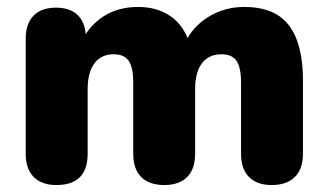

<svg xmlns="http://www.w3.org/2000/svg" viewBox="-20 -523 942 552"><path d="M142 9Q100 9 77 -14Q54 -37 54 -81V-412Q54 -455 76.5 -478Q99 -501 141 -501Q183 -501 205 -478Q227 -455 227 -412V-357L216 -406Q237 -450 278.5 -476.5Q320 -503 377 -503Q431 -503 469.5 -477Q508 -451 525 -398H511Q534 -447 580 -475Q626 -503 682 -503Q740 -503 777 -480.5Q814 -458 832.5 -410.5Q851 -363 851 -291V-81Q851 -37 827.5 -14Q804 9 761 9Q719 9 696 -14Q673 -37 673 -81V-286Q673 -329 660 -348Q647 -367 617 -367Q580 -367 560.5 -341Q541 -315 541 -267V-81Q541 -37 518 -14Q495 9 452 9Q409 9 386 -14Q363 -37 363 -81V-286Q363 -329 350 -348Q337 -367 307 -367Q271 -367 251.5 -341Q232 -315 232 -267V-81Q232 9 142 9Z"/></svg>

Font: Nunito ExtraLight Black
Style: Regular
Weight: 900
Version: Version 3.602